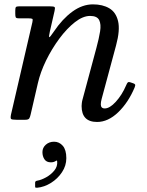

<svg xmlns="http://www.w3.org/2000/svg" viewBox="-20 -549 673 880"><path d="M174.5 148Q174.5 128 190 114.2Q205.5 100.5 228 100.5Q251.5 100.5 267.8 119.2Q284 138 284 176Q284 210.5 264.2 240.2Q244.5 270 213.8 289.2Q183 308.5 150 311.5Q145.5 311.5 143.2 311Q141 310.5 141 305.5V288Q141 280.5 151 279Q169 276 191.2 263.8Q213.5 251.5 229 232.5Q244.5 213.5 242 190.5Q241.5 186 239 187Q236.5 188 233.5 190Q225.5 195 213 195Q193 195 183.8 181.2Q174.5 167.5 174.5 148ZM68 -520H208Q227 -520 230.2 -516.5Q233.5 -513 230 -498.5L208.5 -404.5Q203 -380 205.8 -378.5Q208.5 -377 227 -404.5Q266 -462.5 311.8 -495.8Q357.5 -529 406 -529Q450.5 -529 481 -511Q511.5 -493 521.2 -452Q531 -411 512 -341L446 -96Q442 -81 442 -71Q442 -52 460 -52Q483 -52 511 -82.8Q539 -113.5 557.5 -156.5Q562 -167.5 565.5 -171Q569 -174.5 578 -171.5L590 -167.5Q597.5 -165 599.2 -161.5Q601 -158 597 -148Q568 -79 521.8 -34.5Q475.5 10 425 10Q354 10 354 -63Q354 -67 355 -76.2Q356 -85.5 358 -92L422 -330Q433.5 -372.5 438.8 -405.2Q444 -438 434.5 -457Q425 -476 393 -476Q360 -476 323.2 -447.2Q286.5 -418.5 252 -372Q217.5 -325.5 191.2 -271.8Q165 -218 153.5 -167.5L120.5 -24.5Q118 -13 114.2 -6.5Q110.5 0 95 0H56Q34.5 0 30.8 -3.8Q27 -7.5 30.5 -24.5L128.5 -447.5Q131.5 -460.5 127.8 -462.8Q124 -465 108 -465H67Q54.5 -465 52.2 -469.5Q50 -474 50 -486.5V-500.5Q50 -513 53 -516.5Q56 -520 68 -520Z"/></svg>

Font: Besley*
Style: Italic
Weight: 400
Italic angle: -13°
Designer: Owen Earl
Foundry: indestructible type*
Version: Version 2.000; ttfautohint (v1.8.3)